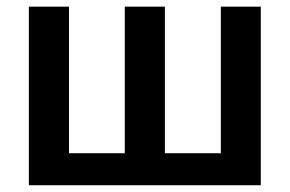

<svg xmlns="http://www.w3.org/2000/svg" viewBox="-20 -548 859 568"><path d="M184.1 -528.3H65.4V0H751.5V-528.3H633.3V-94.7H467.8V-528.3H349.1V-94.7H184.1Z"/></svg>

Font: FAU Chimera Medium
Style: Regular
Weight: 500
Version: Version 1.002;hotconv 1.0.117;makeotfexe 2.5.65602